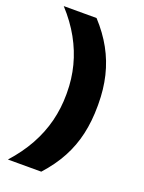

<svg xmlns="http://www.w3.org/2000/svg" viewBox="-151 -745 709 946"><g transform="rotate(20 203.5 -272.0)"><path d="M175 -278Q175 -350.5 157.5 -418.5Q140 -486.5 104.5 -550.5Q69 -614.5 14 -674.5H186Q238.5 -617.5 272.5 -555.8Q306.5 -494 323 -425.2Q339.5 -356.5 339.5 -278V-269Q339.5 -189.5 324 -120.8Q308.5 -52 275.2 9.8Q242 71.5 189 130H14Q69 69 104.8 4.2Q140.5 -60.5 157.8 -129Q175 -197.5 175 -269Z"/></g></svg>

Font: Anek Latin Expanded
Style: Bold
Weight: 700
Width: 7
Designer: Yesha Goshar
Foundry: Ek Type
Version: Version 1.003